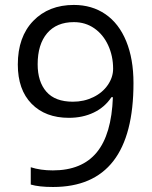

<svg xmlns="http://www.w3.org/2000/svg" viewBox="-20 -744 612 774"><path d="M518.1 -409.2Q518.1 9.8 193.8 9.8Q137.2 9.8 104 0V-69.8Q143.1 -57.1 192.9 -57.1Q310.1 -57.1 369.9 -129.6Q429.7 -202.1 435.1 -352.1H429.2Q402.3 -311.5 357.9 -290.3Q313.5 -269 257.8 -269Q163.1 -269 107.4 -325.7Q51.8 -382.3 51.8 -483.9Q51.8 -595.2 114 -659.7Q176.3 -724.1 277.8 -724.1Q350.6 -724.1 405 -686.8Q459.5 -649.4 488.8 -577.9Q518.1 -506.3 518.1 -409.2ZM277.8 -654.8Q208 -654.8 169.9 -609.9Q131.8 -564.9 131.8 -484.9Q131.8 -414.6 167 -374.3Q202.1 -334 273.9 -334Q318.4 -334 355.7 -352.1Q393.1 -370.1 414.6 -401.4Q436 -432.6 436 -466.8Q436 -518.1 416 -561.5Q396 -605 360.1 -629.9Q324.2 -654.8 277.8 -654.8Z"/></svg>

Font: f0_2797  
Style: Regular
Weight: 400
Foundry: Ascender Corporation
Version: Version 1.10